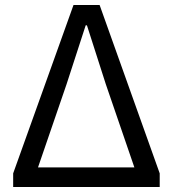

<svg xmlns="http://www.w3.org/2000/svg" viewBox="-20 -753 697 773"><path d="M33 -55 276 -733H381L623 -55V0H33ZM521 -79 406 -414 330 -651H325L248 -414L133 -79Z"/></svg>

Font: Source Han Sans K Regular
Style: Regular
Weight: 400
Designer: Ryoko NISHIZUKA  (kana & ideographs); Paul D. Hunt (Latin, Greek & Cyrillic); Wenlong ZHANG  (bopomofo); Sandoll Communi
Foundry: Adobe Systems Incorporated
Version: Version 1.00 July 18, 2014, initial release